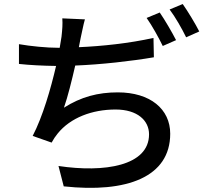

<svg xmlns="http://www.w3.org/2000/svg" viewBox="-20 -874 1040 952"><path d="M772 -812 707 -785C734 -747 767 -687 787 -646L853 -675C833 -714 797 -776 772 -812ZM886 -854 821 -827C849 -790 882 -732 903 -689L968 -718C950 -754 912 -817 886 -854ZM74 -655V-557C129 -551 191 -548 258 -547C232 -435 192 -296 142 -200L236 -167C245 -184 254 -197 266 -212C329 -290 436 -331 553 -331C662 -331 719 -276 719 -208C719 -51 496 -17 270 -51L296 50C609 84 824 4 824 -211C824 -333 725 -416 564 -416C466 -416 382 -394 297 -340C316 -394 336 -475 353 -549C481 -554 632 -571 743 -590L741 -686C620 -659 485 -645 371 -640L380 -686C387 -715 392 -747 401 -778L289 -783C291 -753 289 -729 285 -692L276 -637H271C210 -637 132 -645 74 -655Z"/></svg>

Font: Noto Sans CJK TC Medium
Style: Regular
Weight: 500
Designer: Ryoko NISHIZUKA 西塚涼子 (kana, bopomofo & ideographs); Paul D. Hunt (Latin, Greek & Cyrillic); Sandoll Communications 산돌커뮤니
Foundry: Adobe
Version: Version 2.004;hotconv 1.0.118;makeotfexe 2.5.65603